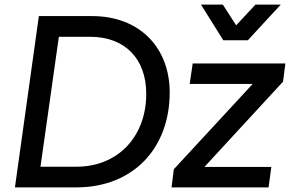

<svg xmlns="http://www.w3.org/2000/svg" viewBox="-20 -815 1261 835"><path d="M45 0H311C561 0 718 -172 718 -413C718 -608 587 -745 381 -745H149ZM156 -90 236 -655H372C523 -655 616 -560 616 -407C616 -220 492 -90 313 -90ZM726 0H1148L1160 -89H869L1211 -460L1221 -539H818L805 -450H1079L736 -79ZM854 -795 951 -640H1058L1201 -795H1091L1007 -705L949 -795Z"/></svg>

Font: Mluvka Medium
Style: Italic
Weight: 500
Italic angle: -8°
Designer: Modified by Jiří Krblich, Original typeface by Gumpita Rahayu
Foundry: Gumpita Rahayu & Jiří Krblich
Version: Version 2.000;Glyphs 3.1.1 (3134)